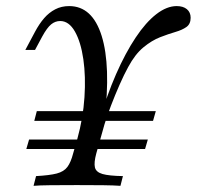

<svg xmlns="http://www.w3.org/2000/svg" viewBox="-20 -602 638 622"><path d="M88.7 0 96.8 -31.5Q140.3 -33.9 163.7 -39.9Q187.1 -46 198.4 -61.3Q209.7 -76.6 216.9 -104.8L230.6 -152.4Q249.2 -219.4 253.6 -286.7Q258.1 -354 250 -410.1Q241.9 -466.1 222.6 -500Q203.2 -533.9 175 -533.9Q158.9 -533.9 145.6 -523Q132.3 -512.1 116.9 -483.9L93.5 -440.3H62.1L93.5 -499.2Q107.3 -525 123 -543.1Q138.7 -561.3 158.9 -571.8Q179 -582.3 204 -582.3Q279 -582.3 309.3 -485.9Q339.5 -389.5 318.5 -212.9L300.8 -206.5Q325.8 -292.7 356 -361.7Q386.3 -430.6 419.4 -480.2Q452.4 -529.8 486.3 -556Q520.2 -582.3 552.4 -582.3Q573.4 -582.3 585.5 -572.2Q597.6 -562.1 597.6 -544.4Q597.6 -524.2 583.9 -514.5Q570.2 -504.8 548 -498.4Q525.8 -491.9 498.8 -481.5Q471.8 -471 444.8 -448.8Q417.7 -426.6 395.2 -384.7Q382.3 -361.3 367.3 -327.4Q352.4 -293.5 339.5 -259.7Q326.6 -225.8 318.5 -199.2L291.9 -104.8Q283.9 -75 287.5 -59.7Q291.1 -44.4 312.1 -38.3Q333.1 -32.3 378.2 -31.5L370.2 0Q348.4 -1.6 313.3 -2Q278.2 -2.4 229 -2.4Q179 -2.4 142.7 -2Q106.5 -1.6 88.7 0ZM65.3 -119.4 74.2 -150H458.9L450 -119.4ZM91.1 -210.5 99.2 -241.9H269.4L267.7 -210.5ZM304 -210.5 317.7 -241.9H484.7L475.8 -210.5Z"/></svg>

Font: Playfair 12pt Light
Style: Italic
Weight: 300
Italic angle: -15.6°
Designer: Claus Eggers Sørensen
Foundry: Claus Eggers Sørensen
Version: Version 2.000;gftools[0.9.28]